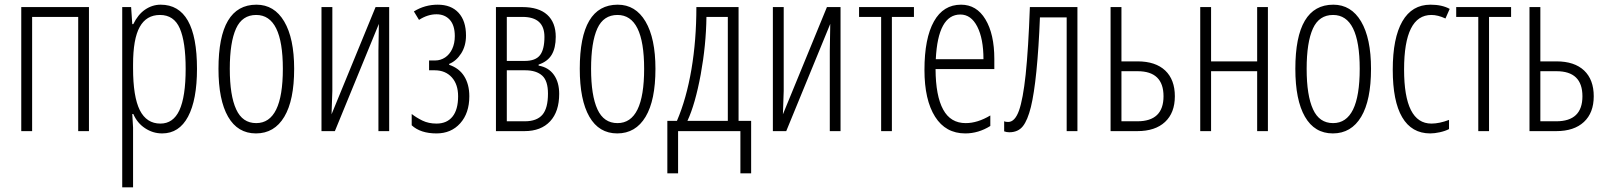

<svg xmlns="http://www.w3.org/2000/svg" viewBox="-20 -560 6864 820"><path d="M359.9 -529.8V0H314V-487.8H117.2V0H70.8V-529.8Z M663.1 -496.1Q605 -496.1 576.7 -444.8Q548.3 -394 548.3 -284.2V-269Q548.3 -147 577.1 -89.4Q606 -32.2 665 -32.2Q719.7 -32.2 746.1 -88.9Q772.9 -147 772.9 -266.1Q772.9 -380.9 748 -438.5Q723.1 -496.1 663.1 -496.1ZM672.4 9.8Q632.8 9.8 599.1 -12.7Q565.9 -34.7 549.3 -73.2H544.9L548.3 -15.1V240.2H502V-529.8H540L544.9 -457H549.3Q569.3 -498 599.1 -518.6Q630.4 -540 666 -540Q821.3 -540 821.3 -266.1Q821.3 -133.8 783.2 -62Q745.1 9.8 672.4 9.8Z M961.4 -266.1Q961.4 -151.9 988.8 -92.8Q1015.6 -34.2 1074.2 -34.2Q1188 -34.2 1188 -266.1Q1188 -496.1 1074.2 -496.1Q1014.6 -496.1 988.3 -438.5Q961.4 -379.4 961.4 -266.1ZM1236.3 -266.1Q1236.3 -131.8 1194.3 -61.5Q1151.9 9.8 1073.2 9.8Q995.1 9.8 954.1 -61.5Q913.1 -132.8 913.1 -266.1Q913.1 -540 1075.2 -540Q1151.4 -540 1193.8 -468.3Q1236.3 -396.5 1236.3 -266.1Z M1399.4 -529.8V-171.9L1396 -71.8L1584 -529.8H1642.1V0H1596.2V-342.8L1598.1 -458L1410.2 0H1353V-529.8Z M1839.4 -301.8Q1861.3 -301.8 1880.9 -314.5Q1899.9 -327.1 1911.1 -350.6Q1922.4 -374.5 1922.4 -405.8Q1922.4 -451.7 1900.9 -475.6Q1879.4 -499 1844.2 -499Q1806.6 -499 1769.5 -475.1L1747.6 -511.2Q1793.9 -540 1849.6 -540Q1906.7 -540 1938.5 -505.4Q1970.2 -470.7 1970.2 -408.2Q1970.2 -364.3 1949.7 -332Q1928.7 -299.3 1898.4 -287.1V-283.2Q1940.4 -269 1961.9 -235.4Q1984.4 -200.2 1984.4 -148.9Q1984.4 -76.7 1945.3 -33.2Q1906.7 9.8 1844.2 9.8Q1775.9 9.8 1738.3 -24.9V-73.2Q1758.3 -57.6 1784.2 -44.9Q1810.5 -32.2 1844.2 -32.2Q1888.7 -32.2 1912.6 -62Q1936.5 -91.8 1936.5 -148.9Q1936.5 -199.7 1909.7 -229.5Q1882.3 -259.8 1836.4 -259.8H1812.5V-301.8Z M2305.2 -402.8Q2305.2 -487.8 2211.4 -487.8H2144.5V-299.8H2221.2Q2267.1 -299.8 2286.1 -324.2Q2305.2 -348.6 2305.2 -402.8ZM2320.3 -160.2Q2320.3 -214.4 2295.9 -236.8Q2270.5 -259.8 2223.1 -259.8H2144.5V-42H2221.2Q2272.9 -42 2296.9 -70.3Q2320.3 -98.1 2320.3 -160.2ZM2353.5 -402.8Q2353.5 -355 2335.9 -325.7Q2318.4 -296.9 2280.3 -284.2V-279.8Q2322.8 -272.5 2345.7 -240.2Q2368.2 -208.5 2368.2 -159.2Q2368.2 -83.5 2329.6 -42Q2290.5 0 2220.2 0H2098.1V-529.8H2210.4Q2280.8 -529.8 2316.9 -497.1Q2353.5 -463.9 2353.5 -402.8Z M2504.4 -266.1Q2504.4 -151.9 2531.7 -92.8Q2558.6 -34.2 2617.2 -34.2Q2731 -34.2 2731 -266.1Q2731 -496.1 2617.2 -496.1Q2557.6 -496.1 2531.2 -438.5Q2504.4 -379.4 2504.4 -266.1ZM2779.3 -266.1Q2779.3 -131.8 2737.3 -61.5Q2694.8 9.8 2616.2 9.8Q2538.1 9.8 2497.1 -61.5Q2456.1 -132.8 2456.1 -266.1Q2456.1 -540 2618.2 -540Q2694.3 -540 2736.8 -468.3Q2779.3 -396.5 2779.3 -266.1Z M3188 180.2H3142.1V0H2876V180.2H2830.1V-43.9H2871.1Q2911.6 -138.2 2933.1 -264.2Q2954.1 -388.2 2954.1 -529.8H3134.3V-43.9H3188ZM3088.4 -43.9V-487.8H2997.1Q2995.6 -367.7 2972.7 -242.2Q2949.2 -115.2 2916 -43.9Z M3327.1 -529.8V-171.9L3323.7 -71.8L3511.7 -529.8H3569.8V0H3523.9V-342.8L3525.9 -458L3337.9 0H3280.8V-529.8Z M3883.3 -529.8V-487.8H3789.1V0H3743.2V-487.8H3648.9V-529.8Z M4081.5 -498Q3985.8 -498 3976.6 -307.1H4180.2Q4180.2 -394.5 4153.8 -446.3Q4127.4 -498 4081.5 -498ZM4102.5 9.8Q4018.6 9.8 3973.6 -61.5Q3928.2 -133.3 3928.2 -261.2Q3928.2 -396.5 3968.8 -468.8Q4008.8 -540 4084.5 -540Q4150.9 -540 4188.5 -477.5Q4226.6 -414.6 4226.6 -308.1V-265.1H3975.6Q3976.1 -150.4 4008.3 -91.8Q4039.6 -34.2 4104.5 -34.2Q4154.8 -34.2 4209.5 -66.9V-22Q4158.7 9.8 4102.5 9.8Z M4421.4 -485.8Q4416.5 -357.9 4406.2 -254.9Q4396.5 -159.2 4382.8 -103Q4368.7 -46.4 4348.6 -21Q4328.1 4.9 4290.5 4.9Q4279.3 4.9 4268.6 1V-42Q4274.4 -39.1 4285.6 -39.1Q4314.5 -39.1 4332 -87.9Q4349.1 -136.2 4360.4 -241.2Q4372.1 -353 4378.4 -529.8H4581.5V0H4535.6V-485.8Z M4769.5 -255.9V-42H4837.4Q4949.2 -42 4949.2 -148.9Q4949.2 -255.9 4838.4 -255.9ZM4769.5 -297.9H4838.4Q4915 -297.9 4956.5 -258.8Q4997.6 -219.7 4997.6 -148.9Q4997.6 -78.1 4955.6 -39.1Q4913.6 0 4837.4 0H4723.1V-529.8H4769.5Z M5152.3 -529.8V-297.9H5349.1V-529.8H5395V0H5349.1V-255.9H5152.3V0H5106V-529.8Z M5560.5 -266.1Q5560.5 -151.9 5587.9 -92.8Q5614.7 -34.2 5673.3 -34.2Q5787.1 -34.2 5787.1 -266.1Q5787.1 -496.1 5673.3 -496.1Q5613.8 -496.1 5587.4 -438.5Q5560.5 -379.4 5560.5 -266.1ZM5835.4 -266.1Q5835.4 -131.8 5793.5 -61.5Q5751 9.8 5672.4 9.8Q5594.2 9.8 5553.2 -61.5Q5512.2 -132.8 5512.2 -266.1Q5512.2 -540 5674.3 -540Q5750.5 -540 5793 -468.3Q5835.4 -396.5 5835.4 -266.1Z M6088.4 9.8Q6008.8 9.8 5968.3 -59.6Q5928.2 -127.9 5928.2 -262.2Q5928.2 -397.5 5969.2 -468.8Q6010.3 -540 6089.4 -540Q6138.7 -540 6171.4 -522L6153.3 -481Q6121.1 -496.1 6093.3 -496.1Q5976.6 -496.1 5976.6 -263.2Q5976.6 -32.2 6093.3 -32.2Q6127.4 -32.2 6168.5 -47.9V-8.8Q6153.3 -0.5 6128.9 4.9Q6106.4 9.8 6088.4 9.8Z M6433.6 -529.8V-487.8H6339.4V0H6293.5V-487.8H6199.2V-529.8Z M6558.6 -255.9V-42H6626.5Q6738.3 -42 6738.3 -148.9Q6738.3 -255.9 6627.4 -255.9ZM6558.6 -297.9H6627.4Q6704.1 -297.9 6745.6 -258.8Q6786.6 -219.7 6786.6 -148.9Q6786.6 -78.1 6744.6 -39.1Q6702.6 0 6626.5 0H6512.2V-529.8H6558.6Z"/></svg>

Font: Germano
Style: Regular
Weight: 300
Width: 3
Foundry: Ascender Corporation
Version: Version 1.10; ttfautohint (v1.5)